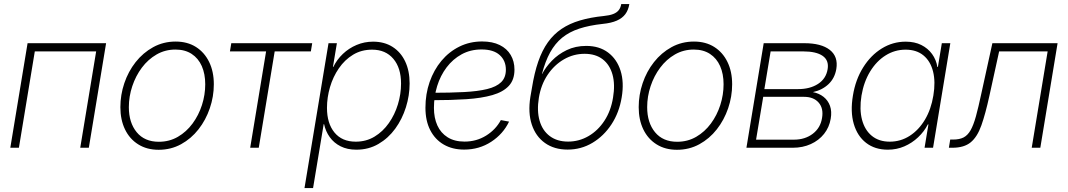

<svg xmlns="http://www.w3.org/2000/svg" viewBox="-20 -748 5406 972"><path d="M517.1 -529.3 429.7 0H386.2L466.8 -487.8H156.2L75.7 0H32.2L119.6 -529.3Z M783.2 10.3Q723.6 10.3 679.9 -17.1Q636.2 -44.4 612.8 -93Q589.4 -141.6 589.4 -205.6Q589.4 -267.6 609.4 -326.9Q629.4 -386.2 666.7 -433.6Q704.1 -481 755.6 -509.3Q807.1 -537.6 869.1 -537.6Q928.7 -537.6 971.9 -510.3Q1015.1 -482.9 1038.8 -434.3Q1062.5 -385.7 1062.5 -321.3Q1062.5 -259.3 1042.2 -200Q1022 -140.6 984.9 -93.3Q947.8 -45.9 896.5 -17.8Q845.2 10.3 783.2 10.3ZM784.2 -30.3Q837.4 -30.3 880.6 -55.4Q923.8 -80.6 954.8 -122.6Q985.8 -164.6 1002.4 -216.3Q1019 -268.1 1019 -321.3Q1019 -374 1001.5 -413.6Q983.9 -453.1 950.2 -475.1Q916.5 -497.1 868.2 -497.1Q815.9 -497.1 772.7 -472.2Q729.5 -447.3 698.2 -405.5Q667 -363.8 649.7 -311.8Q632.3 -259.8 632.3 -205.6Q632.3 -127 672.1 -78.6Q711.9 -30.3 784.2 -30.3Z M1246.6 0 1327.1 -487.8H1144L1150.9 -529.3H1560.5L1553.7 -487.8H1370.6L1290 0Z M1521.5 204.1 1643.1 -529.3H1685.5L1665.5 -409.2H1667.5Q1685.5 -446.3 1715.8 -475.1Q1746.1 -503.9 1785.4 -520.5Q1824.7 -537.1 1868.7 -537.1Q1925.8 -537.1 1967.3 -510.7Q2008.8 -484.4 2031.2 -437Q2053.7 -389.6 2053.7 -325.7Q2053.7 -264.6 2034.9 -204.8Q2016.1 -145 1981 -96.7Q1945.8 -48.3 1896 -19.3Q1846.2 9.8 1784.2 9.8Q1738.3 9.8 1704.3 -7.3Q1670.4 -24.4 1649.4 -53.7Q1628.4 -83 1620.6 -119.6H1618.7L1564.9 204.1ZM1780.8 -30.8Q1834 -30.8 1876.2 -56.4Q1918.5 -82 1948.5 -124.8Q1978.5 -167.5 1994.4 -219.7Q2010.3 -272 2010.3 -325.2Q2010.3 -404.3 1971.2 -450.4Q1932.1 -496.6 1863.8 -496.6Q1809.6 -496.6 1767.3 -470.9Q1725.1 -445.3 1695.6 -402.3Q1666 -359.4 1650.6 -306.9Q1635.3 -254.4 1635.3 -201.7Q1635.3 -123.5 1673.3 -77.1Q1711.4 -30.8 1780.8 -30.8Z M2329.6 9.3Q2270.5 9.3 2226.6 -16.1Q2182.6 -41.5 2158.2 -88.9Q2133.8 -136.2 2133.8 -202.6Q2133.8 -272 2155 -333Q2176.3 -394 2214.8 -440.2Q2253.4 -486.3 2305.9 -512.2Q2358.4 -538.1 2420.9 -538.1Q2473.1 -538.1 2509.8 -520Q2546.4 -502 2565.4 -469.7Q2584.5 -437.5 2584.5 -395.5Q2584.5 -343.8 2555.7 -313Q2526.9 -282.2 2472.7 -266.6Q2418.5 -251 2340.8 -245.8Q2263.2 -240.7 2165.5 -240.7L2169.4 -278.3Q2260.3 -278.3 2329.6 -282Q2398.9 -285.6 2446 -297.1Q2493.2 -308.6 2517.1 -332Q2541 -355.5 2541 -395Q2541 -440.9 2509.8 -469.2Q2478.5 -497.6 2418 -497.6Q2361.8 -497.6 2317.1 -473.1Q2272.5 -448.7 2241 -407Q2209.5 -365.2 2193.1 -312.3Q2176.8 -259.3 2176.8 -201.7Q2176.8 -151.4 2194.1 -113Q2211.4 -74.7 2246.1 -53Q2280.8 -31.2 2331.5 -31.2Q2392.1 -31.2 2440.9 -61.5Q2489.7 -91.8 2515.6 -140.1L2557.1 -132.3Q2527.3 -69.8 2466.8 -30.3Q2406.2 9.3 2329.6 9.3Z M2853.5 9.3Q2785.6 9.3 2738.8 -24.2Q2691.9 -57.6 2672.1 -117.7Q2652.3 -177.7 2665 -257.3L2672.9 -302.7Q2685.1 -378.9 2704.8 -436Q2724.6 -493.2 2753.7 -533.9Q2782.7 -574.7 2823 -601.8Q2863.3 -628.9 2916.3 -644.5Q2969.2 -660.2 3036.6 -667Q3065.9 -669.9 3084.2 -677Q3102.5 -684.1 3112.3 -696.5Q3122.1 -709 3125 -727.5H3166Q3161.1 -697.3 3145.8 -676.5Q3130.4 -655.8 3102.5 -643.6Q3074.7 -631.3 3031.2 -627Q2962.9 -619.6 2912.4 -603Q2861.8 -586.4 2825.9 -557.1Q2790 -527.8 2765.1 -482.7Q2740.2 -437.5 2723.6 -373.5H2724.6Q2742.2 -407.7 2773.7 -440.4Q2805.2 -473.1 2849.1 -494.4Q2893.1 -515.6 2947.8 -515.6Q3013.7 -515.6 3058.3 -482.2Q3103 -448.7 3121.6 -390.1Q3140.1 -331.5 3127.4 -255.4Q3114.7 -178.2 3075.7 -118.7Q3036.6 -59.1 2979.2 -24.9Q2921.9 9.3 2853.5 9.3ZM2856 -31.2Q2911.6 -31.2 2959.5 -59.1Q3007.3 -86.9 3040 -137Q3072.8 -187 3083.5 -253.9Q3094.7 -320.3 3080.8 -370.4Q3066.9 -420.4 3031 -448Q2995.1 -475.6 2939.5 -475.6Q2883.3 -475.6 2834.7 -447.5Q2786.1 -419.4 2752.4 -369.4Q2718.8 -319.3 2708 -252.9Q2697.3 -187 2711.7 -137Q2726.1 -86.9 2763.2 -59.1Q2800.3 -31.2 2856 -31.2Z M3407.2 10.3Q3347.7 10.3 3304 -17.1Q3260.3 -44.4 3236.8 -93Q3213.4 -141.6 3213.4 -205.6Q3213.4 -267.6 3233.4 -326.9Q3253.4 -386.2 3290.8 -433.6Q3328.1 -481 3379.6 -509.3Q3431.2 -537.6 3493.2 -537.6Q3552.7 -537.6 3595.9 -510.3Q3639.2 -482.9 3662.8 -434.3Q3686.5 -385.7 3686.5 -321.3Q3686.5 -259.3 3666.3 -200Q3646 -140.6 3608.9 -93.3Q3571.8 -45.9 3520.5 -17.8Q3469.2 10.3 3407.2 10.3ZM3408.2 -30.3Q3461.4 -30.3 3504.6 -55.4Q3547.9 -80.6 3578.9 -122.6Q3609.9 -164.6 3626.5 -216.3Q3643.1 -268.1 3643.1 -321.3Q3643.1 -374 3625.5 -413.6Q3607.9 -453.1 3574.2 -475.1Q3540.5 -497.1 3492.2 -497.1Q3439.9 -497.1 3396.7 -472.2Q3353.5 -447.3 3322.3 -405.5Q3291 -363.8 3273.7 -311.8Q3256.3 -259.8 3256.3 -205.6Q3256.3 -127 3296.1 -78.6Q3335.9 -30.3 3408.2 -30.3Z M3758.8 0 3846.2 -529.3H4051.8Q4137.7 -529.3 4180.9 -495.4Q4224.1 -461.4 4213.9 -398.9Q4206.1 -352.1 4174.3 -322Q4142.6 -292 4095.2 -281.7Q4127 -275.4 4149.4 -257.6Q4171.9 -239.7 4181.9 -211.9Q4191.9 -184.1 4185.5 -147Q4178.2 -103.5 4151.9 -70.3Q4125.5 -37.1 4084.7 -18.6Q4043.9 0 3993.2 0ZM3807.6 -41H3999.5Q4055.7 -41 4094.7 -70.8Q4133.8 -100.6 4141.6 -150.9Q4149.9 -199.2 4124.5 -228.5Q4099.1 -257.8 4050.3 -257.8H3843.8ZM3849.6 -296.9H4020.5Q4080.6 -296.9 4121.3 -323.2Q4162.1 -349.6 4169.9 -397.9Q4177.2 -442.4 4144.8 -465.1Q4112.3 -487.8 4045.9 -487.8H3881.3Z M4474.6 9.8Q4409.2 9.8 4364.7 -24.7Q4320.3 -59.1 4302.2 -120.8Q4284.2 -182.6 4297.9 -264.2Q4311 -344.7 4349.6 -406.5Q4388.2 -468.3 4444.1 -502.7Q4500 -537.1 4564.9 -537.1Q4610.4 -537.1 4644 -520.3Q4677.7 -503.4 4698.7 -474.4Q4719.7 -445.3 4725.6 -408.7H4728L4748 -529.3H4791L4703.6 0H4660.6L4680.2 -118.2H4677.2Q4658.7 -82 4627.9 -53Q4597.2 -23.9 4558.3 -7.1Q4519.5 9.8 4474.6 9.8ZM4484.4 -30.8Q4539.6 -30.8 4585.4 -60.3Q4631.3 -89.8 4662.6 -142.3Q4693.8 -194.8 4705.1 -264.2Q4716.8 -333.5 4703.6 -386Q4690.4 -438.5 4655 -467.5Q4619.6 -496.6 4564.5 -496.6Q4509.8 -496.6 4463.4 -467.5Q4417 -438.5 4385 -386Q4353 -333.5 4341.3 -264.2Q4330.1 -194.3 4344 -141.8Q4357.9 -89.4 4393.8 -60.1Q4429.7 -30.8 4484.4 -30.8Z M4783.7 0 4790.5 -41.5H4805.2Q4837.4 -41.5 4858.2 -52.2Q4878.9 -63 4893.6 -88.6Q4908.2 -114.3 4920.7 -159.4Q4933.1 -204.6 4947.8 -273.4L5003.9 -529.3H5334L5246.6 0H5203.1L5283.7 -487.8H5038.1L4988.8 -262.7Q4968.8 -171.4 4948.2 -113.3Q4927.7 -55.2 4894.3 -27.6Q4860.8 0 4801.3 0Z"/></svg>

Font: Inter 24pt ExtraLight
Style: Italic
Weight: 250
Italic angle: -9.3988°
Version: Version 4.001;git-66647c0bb